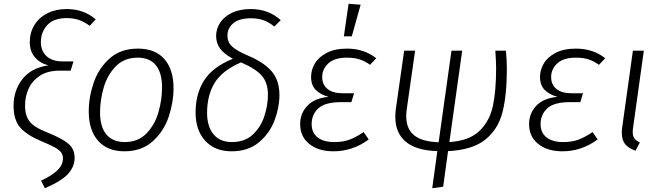

<svg xmlns="http://www.w3.org/2000/svg" viewBox="-20 -792 3503 1019"><path d="M198 167Q257 139 285.5 111Q314 83 314 49Q314 30 304.5 17Q295 4 272 -9Q249 -22 201 -42Q122 -75 87 -115.5Q52 -156 52 -231Q52 -311 98.5 -371.5Q145 -432 237 -445Q191 -457 164.5 -489Q138 -521 138 -568Q138 -619 162.5 -659Q187 -699 231.5 -721.5Q276 -744 333 -744Q425 -744 488 -689L456 -655Q428 -676 399 -686Q370 -696 335 -696Q265 -696 231 -659Q197 -622 197 -569Q197 -521 227.5 -493.5Q258 -466 312 -466H370L355 -417H297Q231 -417 190 -389Q149 -361 131 -319.5Q113 -278 113 -233Q113 -192 125.5 -166Q138 -140 164 -122.5Q190 -105 236 -87Q314 -55 345 -27.5Q376 0 376 46Q376 92 341.5 130.5Q307 169 218 207Z M451 -201Q451 -276 477 -352.5Q503 -429 561.5 -481.5Q620 -534 712 -534Q803 -534 852 -479Q901 -424 901 -324Q901 -250 875.5 -173Q850 -96 791 -42.5Q732 11 640 11Q550 11 500.5 -45Q451 -101 451 -201ZM840 -328Q840 -406 807 -446Q774 -486 711 -486Q639 -486 594 -439.5Q549 -393 530 -326Q511 -259 511 -196Q511 -118 545 -78Q579 -38 642 -38Q713 -38 757.5 -84Q802 -130 821 -196.5Q840 -263 840 -328Z M1470 -685 1436 -651Q1408 -674 1378.5 -684.5Q1349 -695 1312 -695Q1249 -695 1218 -668.5Q1187 -642 1187 -603Q1187 -569 1211 -546Q1235 -523 1298 -496Q1383 -460 1423 -412Q1463 -364 1463 -288Q1463 -222 1437 -153Q1411 -84 1354 -36.5Q1297 11 1209 11Q1120 11 1069 -45Q1018 -101 1018 -195Q1018 -294 1063.5 -365.5Q1109 -437 1216 -480Q1169 -506 1148 -534.5Q1127 -563 1127 -602Q1127 -638 1147.5 -670.5Q1168 -703 1210 -723.5Q1252 -744 1311 -744Q1405 -744 1470 -685ZM1079 -193Q1079 -121 1113 -79.5Q1147 -38 1211 -38Q1280 -38 1322.5 -78.5Q1365 -119 1383.5 -177Q1402 -235 1402 -289Q1402 -352 1370 -389.5Q1338 -427 1259 -461Q1158 -417 1118.5 -351Q1079 -285 1079 -193Z M1573 -133Q1573 -190 1611 -230.5Q1649 -271 1724 -278Q1680 -290 1655.5 -315Q1631 -340 1631 -384Q1631 -421 1651 -455Q1671 -489 1714 -511.5Q1757 -534 1822 -534Q1912 -534 1977 -483L1944 -448Q1918 -467 1889.5 -476.5Q1861 -486 1822 -486Q1755 -486 1722.5 -455.5Q1690 -425 1690 -383Q1690 -343 1718 -320Q1746 -297 1799 -297H1859L1845 -250H1791Q1705 -250 1669.5 -217Q1634 -184 1634 -133Q1634 -88 1665.5 -63Q1697 -38 1754 -38Q1800 -38 1834 -50.5Q1868 -63 1910 -91L1937 -52Q1852 11 1750 11Q1670 11 1621.5 -28Q1573 -67 1573 -133ZM1894 -767 1847 -599H1805L1830 -772Z M2358 10 2332 199 2274 207 2301 10Q2190 7 2134 -39.5Q2078 -86 2078 -172Q2078 -193 2081 -215L2125 -523H2183L2139 -214Q2136 -193 2136 -176Q2136 -108 2178 -74Q2220 -40 2308 -37L2376 -523H2433L2365 -38Q2471 -45 2525 -97.5Q2579 -150 2596 -230Q2613 -310 2613 -428Q2613 -465 2609 -523H2665Q2670 -475 2670 -427Q2670 -288 2647 -197Q2624 -106 2555.5 -51Q2487 4 2358 10Z M2788 -133Q2788 -190 2826 -230.5Q2864 -271 2939 -278Q2895 -290 2870.5 -315Q2846 -340 2846 -384Q2846 -421 2866 -455Q2886 -489 2929 -511.5Q2972 -534 3037 -534Q3127 -534 3192 -483L3159 -448Q3133 -467 3104.5 -476.5Q3076 -486 3037 -486Q2970 -486 2937.5 -455.5Q2905 -425 2905 -383Q2905 -343 2933 -320Q2961 -297 3014 -297H3074L3060 -250H3006Q2920 -250 2884.5 -217Q2849 -184 2849 -133Q2849 -88 2880.5 -63Q2912 -38 2969 -38Q3015 -38 3049 -50.5Q3083 -63 3125 -91L3152 -52Q3067 11 2965 11Q2885 11 2836.5 -28Q2788 -67 2788 -133Z M3341 -122Q3338 -104 3338 -92Q3338 -70 3347 -57.5Q3356 -45 3376 -36L3353 8Q3314 -6 3297 -28Q3280 -50 3280 -88Q3280 -103 3283 -122L3339 -523H3397Z"/></svg>

Font: Fira Sans Light
Style: Italic
Weight: 300
Italic angle: -8°
Designer: bBox Type GmbH & Carrois Corporate GbR & Edenspiekermann AG
Foundry: bBox Type GmbH & Carrois Corporate GbR & Edenspiekermann AG
Version: Version 4.301